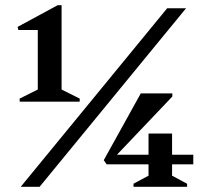

<svg xmlns="http://www.w3.org/2000/svg" viewBox="-20 -722 806 742"><path d="M56 -329V-341L126 -376V-606H51L48 -618L203 -702H218V-376L288 -341V-329ZM60 0 626 -690H699L133 0ZM392 -87 381 -103 524 -361H646V-349L413 -104L411 -91ZM392 -87 410 -124H727V-87ZM496 0V-12L554 -43V-206H645V-43L703 -12V0Z"/></svg>

Font: Platypi Light SemiBold
Style: Regular
Weight: 600
Version: Version 1.200